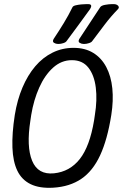

<svg xmlns="http://www.w3.org/2000/svg" viewBox="-20 -907 610 935"><path d="M522 -347Q503 -227 467.5 -150.5Q432 -74 376 -36Q320 2 240 7Q173 11 129.5 -10Q86 -31 64.5 -75.5Q43 -120 40.5 -188.5Q38 -257 52 -347Q64 -421 89.5 -481Q115 -541 151.5 -584Q188 -627 235.5 -650.5Q283 -674 338 -674Q394 -674 434 -649.5Q474 -625 497.5 -580.5Q521 -536 527 -476.5Q533 -417 522 -347ZM128 -320Q108 -193 136.5 -124Q165 -55 243 -63Q320 -71 368.5 -132.5Q417 -194 438 -320L442 -347Q454 -420 446.5 -480.5Q439 -541 410.5 -577.5Q382 -614 330 -614Q279 -614 238.5 -577.5Q198 -541 171 -480.5Q144 -420 132 -347ZM305 -708Q301 -701 288.5 -697Q276 -693 266 -693H262Q252 -693 243 -698.5Q234 -704 241 -717Q267 -756 290.5 -794.5Q314 -833 333 -872Q336 -878 348 -881Q360 -884 375.5 -885.5Q391 -887 402 -887H409Q418 -887 421.5 -884Q425 -881 424 -875.5Q423 -870 418 -862Q390 -824 362 -785Q334 -746 305 -708ZM430 -708Q426 -701 413.5 -697Q401 -693 391 -693H387Q377 -693 368 -698.5Q359 -704 366 -717Q392 -756 417 -794.5Q442 -833 468 -872Q473 -880 492 -883.5Q511 -887 527 -887H534Q543 -887 549.5 -883.5Q556 -880 558 -874.5Q560 -869 555 -863Q518 -825 488.5 -785.5Q459 -746 430 -708Z"/></svg>

Font: Winky Sans Light
Style: Italic
Weight: 300
Italic angle: -8.97852°
Designer: Simon Atzbach
Foundry: typofactur
Version: Version 1.205